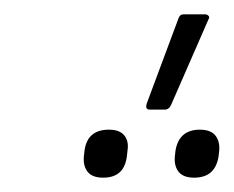

<svg xmlns="http://www.w3.org/2000/svg" viewBox="-20 -830 326 268"><path d="M189 -677Q182 -677 185 -686L229 -804Q231 -810 236 -810H266Q269 -810 271 -808Q273 -806 271 -803L219 -684Q216 -677 210 -677ZM124 -582Q109 -582 102.5 -590Q96 -598 97 -611L98 -620Q102 -649 132 -649Q147 -649 153.5 -641Q160 -633 158 -620L157 -611Q153 -582 124 -582ZM251 -582Q236 -582 229.5 -590Q223 -598 224 -611L225 -620Q230 -649 259 -649Q274 -649 280.5 -641Q287 -633 286 -620L285 -611Q280 -582 251 -582Z"/></svg>

Font: Sofia Sans Semi Condensed ExtraLight
Style: Italic
Weight: 250
Italic angle: -9°
Version: Version 4.100